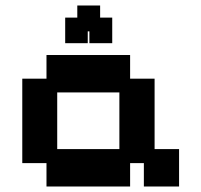

<svg xmlns="http://www.w3.org/2000/svg" viewBox="-20 -667 732 698"><path d="M149 11V-74H61V-381H149V-467H453V-381H542V-125H631V11H503V-74H453V11ZM188 -125H414V-331H188ZM217 -510V-603H261V-647H344V-603H388V-510H305V-553H299V-510Z"/></svg>

Font: Pixelify Sans
Style: Bold
Weight: 700
Designer: Stefie Justprince
Foundry: Typecalism Foundryline
Version: Version 1.000